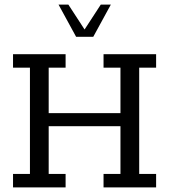

<svg xmlns="http://www.w3.org/2000/svg" viewBox="-20 -820 740 840"><path d="M37 0V-59H111V-524H37V-583H267V-524H193V-325H507V-524H433V-583H663V-524H589V-59H663V0H433V-59H507V-268H193V-59H267V0ZM313 -659 236 -800H279L350 -691L421 -800H465L388 -659Z"/></svg>

Font: Rokkitt SemiBold
Style: Regular
Weight: 400
Version: Version 3.103